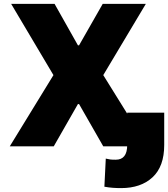

<svg xmlns="http://www.w3.org/2000/svg" viewBox="-20 -747 858 980"><path d="M258.5 -727.3 377.8 -515.6H383.5L504.3 -727.3H724.4L507.1 -363.6L733 0H507.1L383.5 -215.9H377.8L254.3 0H29.8L252.8 -363.6L36.9 -727.3ZM629.3 -171.9H818.2V-7.1Q818.2 102.6 758.7 157.8Q699.2 213.1 598 213.1Q575.6 213.1 555.9 211.6Q536.2 210.2 512.8 206L519.9 62.5Q533.7 65.7 542.3 66.9Q550.8 68.2 571 68.2Q629.3 68.2 629.3 -7.1Z"/></svg>

Font: Inter UI Black
Style: Regular
Weight: 900
Designer: Rasmus Andersson
Foundry: rsms
Version: 3.2;8d6f07862